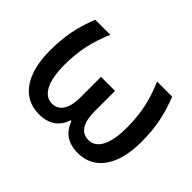

<svg xmlns="http://www.w3.org/2000/svg" viewBox="-110 -758 988 988"><g transform="rotate(45 384.0 -264.5)"><path d="M664 -539H554C594 -447 612 -365 612 -262C612 -143 579 -76 517 -76C462 -76 435 -122 435 -203V-352H333V-203C333 -127 308 -76 251 -76C191 -76 156 -143 156 -262C156 -366 174 -447 214 -539H104C67 -445 51 -366 51 -261C51 -100 116 10 243 10C317 10 360 -24 381 -84H386C408 -24 451 10 525 10C652 10 717 -100 717 -261C717 -366 701 -445 664 -539Z"/></g></svg>

Font: Noto Sans Thai Medium
Style: Regular
Weight: 500
Designer: Monotype Design Team
Foundry: Monotype Imaging Inc.
Version: Version 1.901